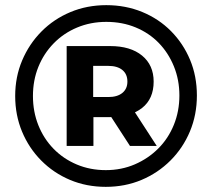

<svg xmlns="http://www.w3.org/2000/svg" viewBox="-20 -723 825 746"><path d="M391 3Q316 3 252 -24Q188 -51 140 -99.5Q92 -148 65.5 -212Q39 -276 39 -350Q39 -424 66 -488Q93 -552 141 -600.5Q189 -649 253.5 -676Q318 -703 393 -703Q468 -703 532.5 -676.5Q597 -650 644.5 -602Q692 -554 718.5 -490.5Q745 -427 745 -352Q745 -277 718 -212.5Q691 -148 642.5 -99.5Q594 -51 530 -24Q466 3 391 3ZM485 -156 389 -304H493L589 -156ZM391 -62Q452 -62 504 -84.5Q556 -107 595 -146Q634 -185 655.5 -238Q677 -291 677 -352Q677 -413 655.5 -465.5Q634 -518 596.5 -556.5Q559 -595 507 -616.5Q455 -638 393 -638Q332 -638 279.5 -616Q227 -594 188.5 -554.5Q150 -515 129 -463Q108 -411 108 -350Q108 -289 129 -236.5Q150 -184 188 -145Q226 -106 278 -84Q330 -62 391 -62ZM239 -156V-544H408Q487 -544 532 -507Q577 -470 577 -406Q577 -339 532 -303.5Q487 -268 408 -268H343V-156ZM342 -346H401Q436 -346 455.5 -362Q475 -378 475 -406Q475 -435 455.5 -451Q436 -467 401 -467H342Z"/></svg>

Font: Montserrat Thin
Style: Bold
Weight: 700
Version: Version 9.000